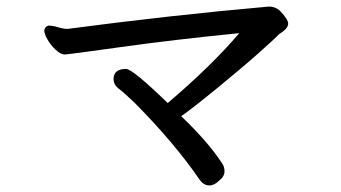

<svg xmlns="http://www.w3.org/2000/svg" viewBox="-20 -602 1040 585"><path d="M618 -37Q602 -37 590 -52Q512 -166 391 -288Q360 -318 339 -334Q326 -345 326 -361Q326 -392 364 -392Q384 -392 491 -288Q625 -402 709 -501Q508 -481 347.5 -458.5Q187 -436 177 -436Q165 -436 149.5 -450.5Q134 -465 124.5 -482Q115 -499 115 -508Q115 -519 127 -524Q141 -524 157 -519Q173 -514 186 -514Q504 -556 799 -582Q820 -582 834 -568Q858 -543 858 -530Q858 -515 832 -499Q829 -497 823.5 -491Q818 -485 770.5 -442.5Q723 -400 643 -334.5Q563 -269 532 -248Q613 -171 657 -104Q664 -94 664 -80Q664 -64 648 -52Q633 -37 618 -37Z"/></svg>

Font: LXGW WenKai Lite Medium
Style: Regular
Weight: 500
Designer: LXGW / Fontworks Inc.
Foundry: LXGW / Fontworks Inc.
Version: Version 1.511; March 25, 2025